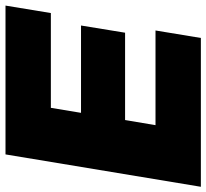

<svg xmlns="http://www.w3.org/2000/svg" viewBox="-58 -722 768 715"><g transform="rotate(90 326.5 -364.0)"><path d="M664.1 -727.5 543.5 0H-10.7L17.1 -168.9H370.1L388.7 -281.2H63.5L90.3 -445.3H415.5L434.6 -558.6H82L109.9 -727.5Z"/></g></svg>

Font: Inter 28pt Black
Style: Italic
Weight: 900
Italic angle: -9.3988°
Designer: Rasmus Andersson
Foundry: rsms
Version: Version 4.001;git-66647c0bb